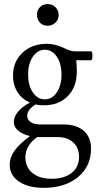

<svg xmlns="http://www.w3.org/2000/svg" viewBox="-20 -637 468 930"><path d="M210.9 -512.2Q187 -512.2 173.1 -527.8Q159.2 -543.5 159.2 -564.9Q159.2 -589.4 174.3 -603.3Q189.5 -617.2 210.9 -617.2Q234.4 -617.2 249.3 -601.6Q264.2 -585.9 264.2 -564.9Q264.2 -541.5 248 -526.9Q231.9 -512.2 210.9 -512.2ZM192.9 -127Q169.4 -127 151.9 -130.9Q111.8 -106 111.8 -76.2Q111.8 -56.6 128.7 -45.4Q145.5 -34.2 175.8 -34.2H287.1Q350.1 -34.2 385.5 -3.4Q420.9 27.3 420.9 83Q420.9 168.5 357.9 220.7Q294.9 272.9 191.9 272.9Q116.7 272.9 71.8 242.4Q26.9 211.9 26.9 160.2Q26.9 126.5 50 93.5Q73.2 60.5 125 22Q88.9 13.7 68.1 -4.2Q47.4 -22 46.9 -44.9Q46.9 -71.3 67.1 -95.9Q87.4 -120.6 125 -140.1Q86.4 -156.7 64.7 -190.9Q43 -225.1 43 -271Q43 -338.4 88.9 -381.6Q134.8 -424.8 207 -424.8Q245.1 -424.8 287.1 -405.8Q320.3 -388.2 344.2 -388.2H420.9Q427.7 -388.2 427.7 -366.7Q427.7 -345.2 420.9 -345.2H349.1Q352.1 -321.3 352.1 -291Q352.1 -216.3 308.6 -171.6Q265.1 -127 192.9 -127ZM196.8 -155.8Q232.4 -155.8 255.1 -189.5Q277.8 -223.1 277.8 -275.9Q277.8 -329.1 255.1 -362.5Q232.4 -396 196.8 -396Q161.6 -396 138.9 -362.1Q116.2 -328.1 116.2 -275.9Q116.2 -223.6 138.9 -189.7Q161.6 -155.8 196.8 -155.8ZM230 229Q291.5 229 327.1 200.4Q362.8 171.9 362.8 123Q362.8 78.1 334.5 52.5Q306.2 26.9 256.8 26.9H160.2Q103 67.9 103 125Q103 172.9 137.2 200.9Q171.4 229 230 229Z"/></svg>

Font: Junicode SmCond
Style: Regular
Weight: 400
Width: 4
Designer: Peter S. Baker
Version: Version 2.206